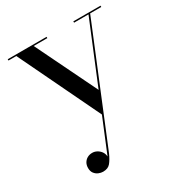

<svg xmlns="http://www.w3.org/2000/svg" viewBox="-171 -576 893 957"><g transform="rotate(-30 275.0 -98.0)"><path d="M158.5 -452.5 333 -94 286 21 58.5 -452.5H13.5V-460H237V-452.5ZM547.5 -460V-452.5H483.5L216.5 198Q203 228.5 188.5 246Q174 263.5 145.5 263.5Q133 263.5 120 258Q107 252.5 98 240.8Q89 229 89 210Q89 193.5 96.2 181Q103.5 168.5 116 161.5Q128.5 154.5 144.5 154.5Q158.5 154.5 171.2 161.5Q184 168.5 192.5 180.5Q201 192.5 202 208.5L474 -452.5H391V-460Z"/></g></svg>

Font: Bodoni Moda 28pt
Style: Regular
Weight: 400
Designer: Owen Earl
Foundry: indestructible type
Version: Version 2.005